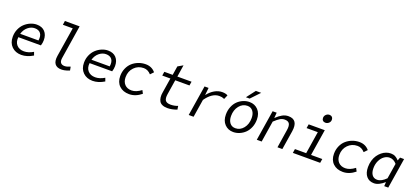

<svg xmlns="http://www.w3.org/2000/svg" viewBox="40 -1894 6515 3037"><g transform="rotate(20 3298.0 -375.5)"><path d="M328.1 13.2Q229.5 13.2 167.2 -47.6Q105 -108.4 105 -211.9Q105 -280.8 131.1 -340.1Q157.2 -399.4 199.5 -438.5Q241.7 -477.5 293.9 -499.8Q346.2 -522 398.9 -522Q488.3 -522 537.1 -469.2Q585.9 -416.5 585.9 -327.1Q585.9 -281.2 570.8 -234.9H190.9Q181.2 -153.3 225.1 -103.8Q269 -54.2 349.1 -54.2Q423.8 -54.2 503.9 -102.1L523.9 -46.9Q424.8 13.2 328.1 13.2ZM200.2 -294.9H507.8Q520 -372.6 488.5 -414.8Q457 -457 389.2 -457Q327.6 -457 274.4 -413.1Q221.2 -369.1 200.2 -294.9Z M1003.4 13.2Q925.8 13.2 892.6 -33Q859.4 -79.1 873.5 -168.9L951.7 -660.2H785.6L795.4 -727.1H1043.5L954.6 -163.1Q945.8 -108.4 966.6 -81.8Q987.3 -55.2 1032.7 -55.2Q1071.3 -55.2 1128.4 -80.1L1139.6 -18.1Q1106.9 -6.3 1093.3 -1.7Q1079.6 2.9 1054 8.1Q1028.3 13.2 1003.4 13.2Z M1527.3 13.2Q1428.7 13.2 1366.5 -47.6Q1304.2 -108.4 1304.2 -211.9Q1304.2 -280.8 1330.3 -340.1Q1356.4 -399.4 1398.7 -438.5Q1440.9 -477.5 1493.2 -499.8Q1545.4 -522 1598.1 -522Q1687.5 -522 1736.3 -469.2Q1785.2 -416.5 1785.2 -327.1Q1785.2 -281.2 1770 -234.9H1390.1Q1380.4 -153.3 1424.3 -103.8Q1468.3 -54.2 1548.3 -54.2Q1623 -54.2 1703.1 -102.1L1723.1 -46.9Q1624 13.2 1527.3 13.2ZM1399.4 -294.9H1707Q1719.2 -372.6 1687.7 -414.8Q1656.2 -457 1588.4 -457Q1526.9 -457 1473.6 -413.1Q1420.4 -369.1 1399.4 -294.9Z M2143.1 13.2Q2040 13.2 1977.5 -46.4Q1915 -106 1915 -210Q1915 -281.2 1941.7 -341.3Q1968.3 -401.4 2012.7 -440.2Q2057.1 -479 2114 -500.5Q2170.9 -522 2232.9 -522Q2335.4 -522 2397.9 -446.8L2347.7 -394Q2293.9 -454.1 2224.6 -454.1Q2129.4 -454.1 2065.2 -387.9Q2001 -321.8 2001 -221.2Q2001 -145.5 2043.5 -100.3Q2085.9 -55.2 2159.7 -55.2Q2236.3 -55.2 2320.8 -120.1L2348.6 -66.9Q2250.5 13.2 2143.1 13.2Z M2789.6 13.2Q2737.8 13.2 2703.1 -2Q2668.5 -17.1 2652.1 -44.9Q2635.7 -72.8 2631.1 -111.3Q2626.5 -149.9 2635.3 -196.8L2674.3 -442.9H2537.6L2548.3 -509.8H2688.5L2712.4 -660.2L2798.3 -710L2767.6 -509.8H3006.3L2995.6 -442.9H2756.3L2717.3 -195.8Q2705.6 -124 2727.8 -89.6Q2750 -55.2 2818.4 -55.2Q2879.9 -55.2 2938.5 -78.1L2947.3 -18.1Q2861.3 13.2 2789.6 13.2Z M3144 0 3225.1 -509.8H3293L3280.3 -388.2H3283.2Q3332 -451.2 3394 -486.6Q3456.1 -522 3522 -522Q3579.1 -522 3614.3 -501L3584 -430.2Q3558.1 -440.9 3541.3 -444.6Q3524.4 -448.2 3497.1 -448.2Q3377.4 -448.2 3273.9 -300.8L3226.1 0Z M3898.4 -573.2 4011.7 -721.2H4101.6L3961.4 -573.2ZM3895.5 13.2Q3807.6 13.2 3750.7 -46.6Q3693.8 -106.4 3693.8 -209Q3693.8 -280.3 3718.3 -340.3Q3742.7 -400.4 3783 -439.5Q3823.2 -478.5 3874.5 -500.2Q3925.8 -522 3980.5 -522Q4067.9 -522 4125.2 -462.4Q4182.6 -402.8 4182.6 -299.8Q4182.6 -229 4158 -168.9Q4133.3 -108.9 4093 -69.8Q4052.7 -30.8 4001.2 -8.8Q3949.7 13.2 3895.5 13.2ZM3906.7 -55.2Q3987.8 -55.2 4042.2 -123Q4096.7 -190.9 4096.7 -293.9Q4096.7 -366.2 4062.7 -410.2Q4028.8 -454.1 3969.7 -454.1Q3888.7 -454.1 3833.7 -385.7Q3778.8 -317.4 3778.8 -214.8Q3778.8 -142.1 3813 -98.6Q3847.2 -55.2 3906.7 -55.2Z M4290 0 4371.1 -509.8H4439.5L4432.1 -420.9H4436Q4485.8 -469.2 4533.9 -495.6Q4582 -522 4635.3 -522Q4802.7 -522 4770.5 -316.9L4720.2 0H4638.2L4686 -306.2Q4698.2 -380.9 4677.5 -416Q4656.7 -451.2 4597.2 -451.2Q4556.2 -451.2 4519.8 -429.4Q4483.4 -407.7 4428.2 -356L4372.1 0Z M5215.8 -624Q5189.5 -624 5172.6 -640.4Q5155.8 -656.7 5155.8 -683.1Q5155.8 -717.3 5180.2 -740.7Q5204.6 -764.2 5237.8 -764.2Q5264.2 -764.2 5281 -747.1Q5297.9 -730 5297.9 -703.1Q5297.9 -669.4 5273.4 -646.7Q5249 -624 5215.8 -624ZM4897 0 4907.7 -67.9H5096.7L5155.8 -442.9H4966.8L4978 -509.8H5249L5178.7 -67.9H5367.7L5356.9 0Z M5740.7 13.2Q5637.7 13.2 5575.2 -46.4Q5512.7 -106 5512.7 -210Q5512.7 -281.2 5539.3 -341.3Q5565.9 -401.4 5610.4 -440.2Q5654.8 -479 5711.7 -500.5Q5768.6 -522 5830.6 -522Q5933.1 -522 5995.6 -446.8L5945.3 -394Q5891.6 -454.1 5822.3 -454.1Q5727.1 -454.1 5662.8 -387.9Q5598.6 -321.8 5598.6 -221.2Q5598.6 -145.5 5641.1 -100.3Q5683.6 -55.2 5757.3 -55.2Q5834 -55.2 5918.5 -120.1L5946.3 -66.9Q5848.1 13.2 5740.7 13.2Z M6265.1 13.2Q6183.1 13.2 6136.7 -42.2Q6090.3 -97.7 6090.3 -196.8Q6090.3 -255.4 6105.7 -307.6Q6121.1 -359.9 6147.7 -398.4Q6174.3 -437 6208.7 -465.3Q6243.2 -493.7 6282 -507.8Q6320.8 -522 6359.9 -522Q6401.9 -522 6433.8 -505.4Q6465.8 -488.8 6496.1 -455.1L6516.1 -509.8H6584L6502.9 0H6435.1L6439 -67.9H6436Q6397.5 -32.7 6352.5 -9.8Q6307.6 13.2 6265.1 13.2ZM6293 -56.2Q6364.7 -56.2 6441.9 -134.8L6482.9 -392.1Q6431.2 -453.1 6365.2 -453.1Q6316.9 -453.1 6274.2 -422.9Q6231.4 -392.6 6204.3 -335.9Q6177.2 -279.3 6177.2 -209Q6177.2 -137.2 6207.3 -96.7Q6237.3 -56.2 6293 -56.2Z"/></g></svg>

Font: Office Code Pro D Italic
Style: Regular
Weight: 400
Italic angle: -9°
Designer: Nathan Rutzky & Paul D. Hunt
Foundry: Adobe Systems Incorporated
Version: Version 1.004;PS 001.004;hotconv 1.0.70;makeotf.lib2.5.58329